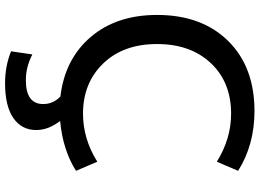

<svg xmlns="http://www.w3.org/2000/svg" viewBox="-150 -630 1000 739"><g transform="rotate(90 349.5 -260.0)"><path d="M417 -650Q296 -650 222.5 -572Q149 -494 149 -365Q149 -235 224 -157.5Q299 -80 417 -80Q514 -80 602 -135L637 -53Q556 -2 445 8Q480 53 480 100Q480 156 434 188Q388 220 300 220Q234 220 177 197L189 115Q237 140 288 140Q380 140 380 73Q380 35 351 7Q207 -10 122 -109.5Q37 -209 37 -365Q37 -537 137 -638.5Q237 -740 407 -740Q537 -740 637 -677L602 -595Q514 -650 417 -650Z"/></g></svg>

Font: M PLUS 1p Medium
Style: Regular
Weight: 500
Version: Version 1.062